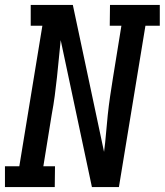

<svg xmlns="http://www.w3.org/2000/svg" viewBox="-28 -755 665 775"><path d="M193 0H-8V-84H50L143 -651H96V-735H266L392 -142Q397 -180 400 -217Q403 -254 407 -291.5Q411 -329 416.5 -366.5Q422 -404 428 -441L462 -651H415L416 -735H617V-651H559L452 0H343L217 -593Q213 -555 209.5 -518Q206 -481 202 -443.5Q198 -406 193 -368.5Q188 -331 181 -294L147 -84H194Z"/></svg>

Font: Iosevka HT Medium Extended
Style: Italic
Weight: 500
Width: 7
Italic angle: -9°
Monospace: yes
Designer: Belleve Invis
Foundry: Belleve Invis
Version: Version 32.3.0; ttfautohint (v1.8.4)